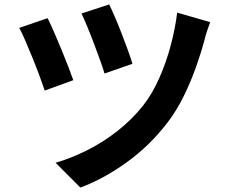

<svg xmlns="http://www.w3.org/2000/svg" viewBox="-20 -799 1040 867"><path d="M473 -779Q482 -761 497 -726.5Q512 -692 528 -651Q544 -610 557.5 -572.5Q571 -535 578 -511L452 -467Q445 -491 432 -527Q419 -563 404 -603Q389 -643 374 -679Q359 -715 348 -738ZM780 -742 929 -699Q922 -680 915 -659Q908 -638 904 -621Q890 -567 866.5 -500Q843 -433 810.5 -366.5Q778 -300 736 -245Q657 -142 553.5 -67Q450 8 343 48L231 -64Q300 -84 371.5 -119.5Q443 -155 509 -206.5Q575 -258 626 -322Q667 -374 699 -446Q731 -518 751.5 -596Q772 -674 780 -742ZM195 -717Q207 -693 223 -656.5Q239 -620 256 -579Q273 -538 287.5 -500Q302 -462 311 -437L182 -390Q174 -414 159.5 -453.5Q145 -493 127.5 -536Q110 -579 94 -616Q78 -653 67 -673Z"/></svg>

Font: Noto IKEA Simplified Chinese
Style: Bold
Weight: 700
Designer: Monotype Design Team
Foundry: Monotype Imaging Inc.
Version: Version 1.100